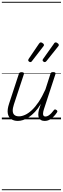

<svg xmlns="http://www.w3.org/2000/svg" viewBox="-20 -1303 686 2096"><path d="M175 17Q131 17 101.5 -3.5Q72 -24 65 -65.5Q58 -107 79 -171L185 -494Q189 -506 195.5 -510.5Q202 -515 216 -515Q232 -515 238 -509Q244 -503 240 -491L132 -164Q118 -122 119 -92.5Q120 -63 137.5 -48Q155 -33 188 -33Q218 -33 253.5 -49Q289 -65 327 -100Q365 -135 402.5 -191Q440 -247 476 -327L530 -495Q534 -508 540 -512Q546 -516 560 -516Q576 -516 582.5 -510.5Q589 -505 585 -493L459 -109Q451 -83 450 -65.5Q449 -48 455.5 -39.5Q462 -31 476 -31Q493 -31 509.5 -41.5Q526 -52 540.5 -67.5Q555 -83 566 -98Q571 -106 578 -108Q585 -110 595 -103Q605 -97 606 -90Q607 -83 602 -76Q590 -57 570.5 -35.5Q551 -14 525 1.5Q499 17 468 17Q444 17 428.5 8.5Q413 0 405.5 -15.5Q398 -31 398 -53Q398 -75 405 -103L426 -169Q395 -117 361.5 -81.5Q328 -46 295 -24Q262 -2 231.5 7.5Q201 17 175 17ZM310 -625Q305 -625 296.5 -631Q288 -637 288 -645Q288 -649 289.5 -653Q291 -657 295 -663L405 -825Q410 -833 415 -836.5Q420 -840 426 -840Q432 -840 440 -836Q448 -832 454 -825.5Q460 -819 460 -811Q460 -806 457.5 -802.5Q455 -799 451 -794L329 -636Q324 -629 319.5 -627Q315 -625 310 -625ZM468 -625Q462 -625 453.5 -631Q445 -637 445 -645Q445 -649 446.5 -653Q448 -657 453 -663L568 -825Q572 -833 577 -836.5Q582 -840 588 -840Q594 -840 602 -836Q610 -832 616 -825.5Q622 -819 622 -811Q622 -806 619.5 -802.5Q617 -799 613 -794L487 -636Q481 -629 476.5 -627Q472 -625 468 -625ZM0 763H646V773H0ZM0 -20H646V0H0ZM0 -505H646V-500H0ZM0 -1283H646V-1273H0Z"/></svg>

Font: Playwrite NL Guides
Style: Regular
Weight: 400
Designer: Veronika Burian, José Scaglione
Foundry: TypeTogether
Version: Version 1.003